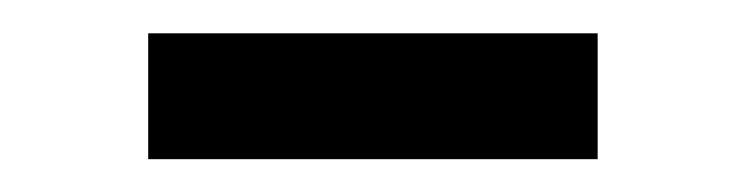

<svg xmlns="http://www.w3.org/2000/svg" viewBox="-20 -722 455 117"><path d="M344.2 -701.7V-625H70.3V-701.7Z"/></svg>

Font: Inter 28pt Medium
Style: Regular
Weight: 500
Designer: Rasmus Andersson
Foundry: rsms
Version: Version 4.001;git-66647c0bb